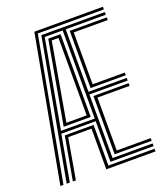

<svg xmlns="http://www.w3.org/2000/svg" viewBox="-145 -899 861 998"><g transform="rotate(-20 285.0 -400.0)"><path d="M15.9 0 162.9 -800H542.2V-785.3H176.7L32.9 0ZM50.7 0 191 -770.7H542.2V-756H320.5V-410.3H532.2V-395.6H320.5V-44H542.2V-29.3H303.6V-253.8H113.4L68 0ZM84.9 0 127.3 -239.5H286.7V-14.7H542.2V0H269.8V-224.9H140.9L101.6 0ZM117 -268.5H303.6V-756H204.3ZM137.3 -283.6 218.5 -741.3H286.7V-283.6ZM157.6 -298.2H269.8V-726.6H232.4ZM337.3 -424.9V-741.3H542.2V-726.6H354.2V-439.6H532.2V-424.9ZM337.3 -58.7V-380.9H532.2V-366.2H354.2V-73.4H542.2V-58.7Z"/></g></svg>

Font: Big Shoulders Inline Text SC Thin
Style: Regular
Weight: 100
Designer: Patric King
Foundry: XO Type Co
Version: Version 2.002